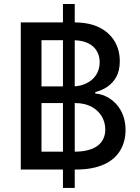

<svg xmlns="http://www.w3.org/2000/svg" viewBox="-20 -838 693 949"><path d="M349.4 90.9V-818.2H291.2V90.9ZM355.8 0C469.5 0 540.5 -36.9 574.9 -95.5C592 -125 600.5 -158 600.5 -195C600.5 -270.2 566.4 -323.5 520.6 -352.3C497.5 -366.5 474.4 -374.3 451 -375.7V-382.8C494.7 -394.2 533 -417.6 555.4 -458.8C566.4 -479.4 572.1 -505 572.1 -535.5C572.1 -606.9 539.1 -667.6 472.3 -701.7C438.6 -718.8 396.3 -727.3 344.8 -727.3H82.7V0ZM185 -328.5H353C413.7 -328.5 458.5 -302.9 482.6 -263.5C494.3 -243.6 500.4 -221.9 500.4 -198.2C500.4 -136 457.4 -88.4 349.1 -88.4H185ZM185 -639.2H340.6C431.1 -639.2 472.7 -591.3 472.7 -530.2C472.7 -481.5 447.1 -445.3 406.2 -425.8C386 -415.8 362.9 -410.9 337.7 -410.9H185Z"/></svg>

Font: Inter 465
Style: Regular
Weight: 400
Designer: Rasmus Andersson
Foundry: rsms
Version: Version 3.019;Glyphs 3.1.2 (3151)